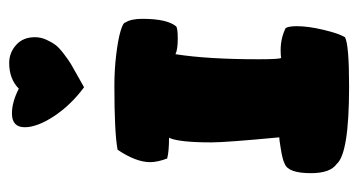

<svg xmlns="http://www.w3.org/2000/svg" viewBox="-201 -579 780 418"><g transform="rotate(-90 189.0 -370.0)"><path d="M21 -83Q21 -132 41 -140Q50 -145 76 -149Q94 -152 99 -152Q88 -268 88 -300Q88 -370 98 -392Q69 -392 53 -396Q45 -417 45 -433Q45 -464 72 -504Q109 -511 211 -511Q246 -511 279 -507Q312 -503 330.5 -497.5Q349 -492 349 -487Q357 -475 357 -450Q357 -397 341 -377Q338 -373 314 -373Q290 -373 280 -378Q269 -308 269 -197Q269 -150 272 -148Q278 -149 289 -149Q315 -149 337 -138Q341 -131 341 -114Q341 -89 333 -55.5Q325 -22 317 -9Q301 0 210 0Q64 0 41 -27Q21 -41 21 -83ZM121 -706Q121 -734 151 -734Q176 -734 205 -719Q226 -740 261 -740Q283 -740 300 -725Q317 -710 317 -684Q317 -671 311.5 -659Q306 -647 300 -639Q294 -631 280 -620.5Q266 -610 258.5 -605.5Q251 -601 232 -590.5Q213 -580 208 -577Q169 -606 145 -642.5Q121 -679 121 -706Z"/></g></svg>

Font: Gorditas
Style: Bold
Weight: 700
Designer: Gustavo Dipre (gbrenda1987@gmail.com)
Foundry: Gustavo Dipre (gbrenda1987@gmail.com)
Version: Version 001.001